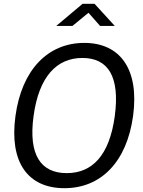

<svg xmlns="http://www.w3.org/2000/svg" viewBox="-20 -977 749 1007"><path d="M318 10C509 10 645 -127 678 -369C711 -613 611 -752 422 -752C232 -752 94 -612 61 -368C28 -126 126 10 318 10ZM582 -841 476 -957H413L275 -841H360L444 -910L505 -841ZM330 -69C195 -69 128 -163 156 -368C184 -576 278 -673 412 -673C546 -673 610 -577 582 -368C554 -162 464 -69 330 -69Z"/></svg>

Font: Cheyenne Sans
Style: Italic
Weight: 400
Italic angle: -8.13011°
Designer: The Public Sans project authors (U.S. Web Design System), Libre Franklin designed by Pablo Impallari and Rodrigo Fuenzal
Foundry: The Cheyenne Sans Project Authors
Version: Version 2.007